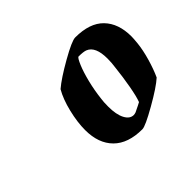

<svg xmlns="http://www.w3.org/2000/svg" viewBox="-94 -817 630 630"><g transform="rotate(-45 221.0 -501.5)"><path d="M117 -448Q117 -484 127.5 -527.5Q138 -571 155 -600Q182 -623 237.5 -654.5Q293 -686 309 -686Q376 -686 409 -652Q442 -618 442 -558Q442 -548 440 -528Q437 -499 427 -464.5Q417 -430 405 -404Q382 -383 324 -350Q266 -317 252 -317Q186 -317 151.5 -351.5Q117 -386 117 -448ZM275 -372Q288 -378 296.5 -382.5Q305 -387 307 -388Q314 -406 321 -445Q328 -484 332 -522Q335 -542 335 -562Q335 -618 305 -630Q295 -634 272 -634Q267 -632 257.5 -609.5Q248 -587 239.5 -553Q231 -519 227 -483Q225 -471 225 -449Q225 -412 236 -391Q247 -370 265 -370Q269 -370 275 -372Z"/></g></svg>

Font: Grenze SemiBold
Style: Italic
Weight: 600
Italic angle: -10°
Designer: Renata Polastri
Foundry: Omnibus-Type
Version: Version 1.002; ttfautohint (v1.8)